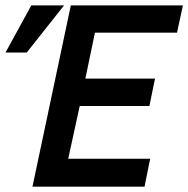

<svg xmlns="http://www.w3.org/2000/svg" viewBox="-20 -696 702 716"><path d="M101.1 0 244.1 -675.8H662.1L640.1 -574.2H334L298.3 -402.8H558.1L537.1 -300.8H277.3L234.4 -104H540L519 0ZM218.8 -675.8 79.6 -500H0.5L96.7 -675.8Z"/></svg>

Font: Clear Sans Medium
Style: Italic
Weight: 500
Italic angle: -12°
Foundry: Intel Corporation
Version: Version 1.00